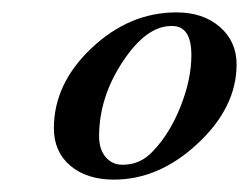

<svg xmlns="http://www.w3.org/2000/svg" viewBox="-20 -696 402 310"><path d="M362 -592Q362 -523 299.5 -464.5Q237 -406 164 -406Q120 -406 93.5 -428.5Q67 -451 67 -489Q67 -561 128 -618.5Q189 -676 265 -676Q308 -676 335 -652.5Q362 -629 362 -592ZM289 -607Q289 -654 258 -654Q217 -655 178.5 -597Q140 -539 140 -476Q140 -455 150.5 -442.5Q161 -430 178 -430Q207 -430 227 -452Q254 -480 271.5 -524Q289 -568 289 -607Z"/></svg>

Font: STIX MathJax Latin
Style: Italic
Weight: 400
Italic angle: -16.33°
Designer: MicroPress Inc., with final additions and corrections provided by Coen Hoffman, Elsevier (retired)
Version: Version 1.1.1